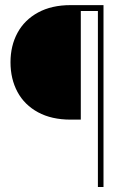

<svg xmlns="http://www.w3.org/2000/svg" viewBox="-20 -748 516 768"><path d="M303.2 -704.1V-269.5H262.2Q186.5 -269.5 132.3 -298.8Q78.1 -328.1 50 -380.1Q22 -432.1 22 -499Q22 -564.9 50 -616.7Q78.1 -668.5 132.3 -698Q186.5 -727.5 262.2 -727.5H390.1V-704.1ZM371.6 -727.5H394V0H371.6Z"/></svg>

Font: Intratopia Thin
Style: Regular
Weight: 100
Designer: Rasmus Andersson
Foundry: rsms
Version: Version 3.000;Glyphs 3.2.3 (3260)